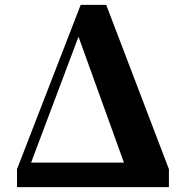

<svg xmlns="http://www.w3.org/2000/svg" viewBox="-20 -770 752 790"><path d="M303 -619 490 -101H108ZM60 0H675V-74L417 -750H312L50 -74V0Z"/></svg>

Font: Source Han Serif KR Heavy
Style: Regular
Weight: 900
Designer: Ryoko NISHIZUKA 西塚涼子 (kana & ideographs); Frank Grießhammer (Latin, Greek & Cyrillic); Wenlong ZHANG 张文龙 (bopomofo); San
Foundry: Adobe
Version: Version 2.001;hotconv 1.1.0;makeotfexe 2.6.0